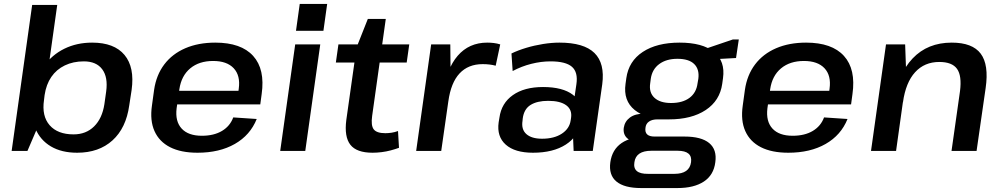

<svg xmlns="http://www.w3.org/2000/svg" viewBox="-20 -765 5075 973"><path d="M371 9Q292 9 238 -23Q184 -55 159.5 -113Q135 -171 145 -249L152 -295Q163 -373 203 -430Q243 -487 306 -518Q369 -549 447 -549Q559 -549 611 -486.5Q663 -424 647 -309L635 -231Q619 -116 550 -53.5Q481 9 371 9ZM143 -740H270L189 -163L119 0H39ZM353 -84Q416 -84 457 -124.5Q498 -165 509 -237L518 -301Q528 -374 498 -414Q468 -454 405 -454Q351 -454 308.5 -433.5Q266 -413 240 -375Q214 -337 206 -283L203 -258Q191 -177 231.5 -130.5Q272 -84 353 -84Z M981 9Q897 9 842 -19Q787 -47 763 -100.5Q739 -154 750 -230L761 -310Q772 -385 812.5 -438.5Q853 -492 919 -520.5Q985 -549 1071 -549Q1202 -549 1263 -481.5Q1324 -414 1306 -288L1299 -236H855L864 -305H1207L1185 -278L1190 -316Q1199 -382 1164.5 -419Q1130 -456 1060 -456Q989 -456 944 -418.5Q899 -381 889 -313L875 -216Q867 -150 900.5 -113.5Q934 -77 1003 -77Q1064 -77 1105 -101.5Q1146 -126 1162 -170L1281 -162Q1248 -80 1170 -35.5Q1092 9 981 9Z M1603 -540 1527 0H1400L1476 -540ZM1638 -745 1619 -609H1480L1499 -745Z M1868 9Q1787 9 1755.5 -31.5Q1724 -72 1735 -157L1787 -525L1844 -669H1935L1866 -178Q1859 -129 1874 -109.5Q1889 -90 1933 -90Q1948 -90 1964.5 -92.5Q1981 -95 1997 -101L2002 -16Q1983 -9 1960.5 -3Q1938 3 1914 6Q1890 9 1868 9ZM1695 -540H2054L2041 -448H1682Z M2165 -540H2262L2264 -335L2216 0H2089ZM2223 -286Q2242 -416 2299.5 -482.5Q2357 -549 2449 -549Q2466 -549 2482.5 -547Q2499 -545 2515 -540L2492 -432Q2463 -440 2426 -440Q2353 -440 2309 -393Q2265 -346 2252 -251Z M2879 -188 2901 -338Q2910 -399 2878.5 -426.5Q2847 -454 2770 -454Q2722 -454 2672.5 -441.5Q2623 -429 2578 -405L2572 -494Q2605 -510 2646.5 -522.5Q2688 -535 2732 -542Q2776 -549 2815 -549Q2939 -549 2992.5 -496.5Q3046 -444 3032 -338L2984 0H2887ZM2681 9Q2589 9 2543 -32Q2497 -73 2507 -145L2511 -169Q2521 -242 2579 -283Q2637 -324 2732 -324Q2832 -324 2883.5 -284.5Q2935 -245 2925 -173L2922 -148Q2912 -74 2847.5 -32.5Q2783 9 2681 9ZM2727 -62Q2788 -62 2827 -87.5Q2866 -113 2872 -155L2874 -168Q2880 -209 2849.5 -231.5Q2819 -254 2758 -254Q2702 -254 2668.5 -233Q2635 -212 2629 -164L2628 -153Q2621 -109 2647.5 -85.5Q2674 -62 2727 -62Z M3370 -160Q3255 -160 3196.5 -207.5Q3138 -255 3150 -340L3154 -369Q3166 -455 3237.5 -502Q3309 -549 3424 -549Q3540 -549 3598 -502Q3656 -455 3644 -369L3640 -340Q3628 -255 3556.5 -207.5Q3485 -160 3370 -160ZM3229 188Q3144 188 3104 155Q3064 122 3073 57Q3082 -7 3130 -40Q3178 -73 3265 -73H3449Q3534 -73 3574 -40Q3614 -7 3605 57Q3597 122 3547 155Q3497 188 3413 188ZM3398 116Q3474 116 3482 57Q3486 28 3469 13.5Q3452 -1 3414 -1H3281Q3203 -1 3195 57Q3185 117 3264 116ZM3223 -45Q3180 -45 3158.5 -64.5Q3137 -84 3141 -117Q3146 -150 3172.5 -169.5Q3199 -189 3244 -189H3374L3370 -160H3311Q3285 -160 3269 -149Q3253 -138 3251 -117Q3248 -95 3259.5 -84Q3271 -73 3297 -73H3357L3354 -45ZM3381 -243Q3439 -243 3474 -269Q3509 -295 3515 -343L3519 -366Q3525 -414 3498 -440.5Q3471 -467 3413 -467Q3357 -467 3321 -440.5Q3285 -414 3278 -366L3275 -343Q3268 -296 3296.5 -269.5Q3325 -243 3381 -243ZM3535 -511 3694 -565H3724L3710 -471L3528 -461Z M3975 9Q3891 9 3836 -19Q3781 -47 3757 -100.5Q3733 -154 3744 -230L3755 -310Q3766 -385 3806.5 -438.5Q3847 -492 3913 -520.5Q3979 -549 4065 -549Q4196 -549 4257 -481.5Q4318 -414 4300 -288L4293 -236H3849L3858 -305H4201L4179 -278L4184 -316Q4193 -382 4158.5 -419Q4124 -456 4054 -456Q3983 -456 3938 -418.5Q3893 -381 3883 -313L3869 -216Q3861 -150 3894.5 -113.5Q3928 -77 3997 -77Q4058 -77 4099 -101.5Q4140 -126 4156 -170L4275 -162Q4242 -80 4164 -35.5Q4086 9 3975 9Z M4845 -303Q4855 -381 4830 -416Q4805 -451 4740 -451Q4665 -451 4617.5 -399Q4570 -347 4556 -247L4496 -171L4506 -239Q4529 -389 4605 -469Q4681 -549 4803 -549Q4908 -549 4950 -493Q4992 -437 4975 -319L4929 0H4802ZM4470 -540H4567L4573 -372L4521 0H4394Z"/></svg>

Font: Pathway Extreme 8pt Thin 12pt SemiBold
Style: Italic
Weight: 600
Italic angle: -8°
Version: Version 1.001;gftools[0.9.26]